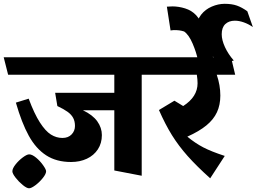

<svg xmlns="http://www.w3.org/2000/svg" viewBox="-45 -883 1360 1017"><path d="M39.1 -339.4 106.9 -360.4Q136.7 -280.3 166.3 -234.4Q195.8 -188.5 224.6 -170.4Q253.4 -152.3 285.6 -152.3Q316.4 -152.3 334.2 -170.9Q352.1 -189.5 352.1 -215.8Q352.1 -240.7 342.5 -258.5Q333 -276.4 313 -290.8Q293 -305.2 258.8 -321.3L247.1 -391.6H560.5V-487.3H-2L-25.4 -579.6H782.7L804.7 -487.3H705.6V47.9L560.5 20V-298.8H394.5Q445.8 -274.4 470.2 -240.5Q494.6 -206.5 494.6 -167.5Q494.6 -124.5 473.4 -92Q452.1 -59.6 415 -42.2Q377.9 -24.9 331.5 -24.9Q253.9 -24.9 199.5 -60.3Q145 -95.7 107.4 -164.1Q69.8 -232.4 39.1 -339.4Z M199.2 24.4Q199.2 38.1 182.1 59.6Q165 81.1 143.1 97.7Q121.1 114.3 108.9 114.3Q96.7 114.3 75.4 96.9Q54.2 79.6 37.4 57.9Q20.5 36.1 20.5 24.4Q20.5 9.3 37.4 -12Q54.2 -33.2 75.9 -49.3Q97.7 -65.4 109.4 -65.4Q125 -65.4 146.2 -47.9Q167.5 -30.3 183.3 -7.8Q199.2 14.6 199.2 24.4Z M947.3 -159.2Q989.3 -124.5 1032 -102.3Q1074.7 -80.1 1145.5 -57.1L1068.4 61.5Q997.1 -2.4 949.2 -56.2Q901.4 -109.9 865.7 -167.2Q830.1 -224.6 796.9 -300.3L878.9 -349.6L925.3 -321.3Q1001.5 -370.1 1001.5 -441.9Q1001.5 -461.4 997.6 -487.3H778.8L753.9 -579.6H1178.7L1200.7 -487.3H1103Q1122.1 -431.6 1122.1 -377Q1122.1 -327.1 1104.2 -288.6Q1086.4 -250 1048.3 -218.8Q1010.3 -187.5 947.3 -159.2Z M868.7 -849.1Q901.4 -849.1 935.8 -838.4Q970.2 -827.6 993.7 -802.7Q1022.9 -771.5 1049.6 -703.4Q1076.2 -635.3 1085.9 -563H1003.9Q995.1 -606 975.1 -652.6Q955.1 -699.2 930.2 -716.3Q916 -720.7 904.3 -722.2Q892.6 -723.6 876.5 -723.6Q875 -723.6 869.9 -723.1Q864.7 -722.7 858.4 -721.7L838.9 -847.7Q854.5 -849.1 868.7 -849.1Z M998 -738.8Q998 -776.9 1020.3 -805.2Q1042.5 -833.5 1076.7 -848.1Q1110.8 -862.8 1145 -862.8Q1183.1 -862.8 1210 -853.3Q1236.8 -843.8 1265.1 -823.2L1294.4 -739.7Q1271 -755.9 1246.1 -764.6Q1221.2 -773.4 1199.2 -773.4Q1167.5 -773.4 1148.4 -755.4Q1129.4 -737.3 1129.4 -701.7Q1129.4 -670.9 1146.7 -633.3Q1164.1 -595.7 1193.4 -562.5L1129.4 -544.4Q1069.3 -588.4 1033.7 -638.2Q998 -688 998 -738.8Z"/></svg>

Font: Vesper Libre Heavy
Style: Regular
Weight: 900
Designer: Robert Keller & Kimya Gandhi
Foundry: Mota Italic
Version: Version 1.058